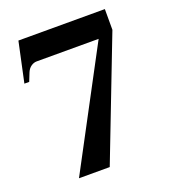

<svg xmlns="http://www.w3.org/2000/svg" viewBox="-125 -768 769 862"><g transform="rotate(-20 259.0 -337.0)"><path d="M402 -558H106Q92 -558 79 -549Q66 -540 59 -523L43 -483H20L61 -674H474V-575L252 0H105Z"/></g></svg>

Font: Ibarra Real Nova
Style: Bold
Weight: 700
Designer: Jose Maria Ribagorda & Octavio Pardo
Foundry: Jose Maria Ribagorda
Version: Version 1.014